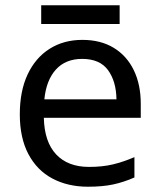

<svg xmlns="http://www.w3.org/2000/svg" viewBox="-20 -697 604 727"><path d="M292 -546Q361 -546 410.5 -516Q460 -486 486.5 -431.5Q513 -377 513 -304V-251H146Q148 -160 192.5 -112.5Q237 -65 317 -65Q368 -65 407.5 -74.5Q447 -84 489 -102V-25Q448 -7 408 1.5Q368 10 313 10Q237 10 178.5 -21Q120 -52 87.5 -113.5Q55 -175 55 -264Q55 -352 84.5 -415Q114 -478 167.5 -512Q221 -546 292 -546ZM291 -474Q228 -474 191.5 -433.5Q155 -393 148 -321H421Q420 -389 389 -431.5Q358 -474 291 -474ZM433 -677V-606H136V-677Z"/></svg>

Font: Noto Sans Ogham
Style: Regular
Weight: 400
Designer: Monotype Design Team
Foundry: Monotype Imaging Inc.
Version: Version 2.001; ttfautohint (v1.8.4.7-5d5b)